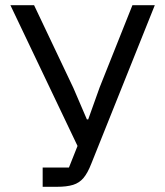

<svg xmlns="http://www.w3.org/2000/svg" viewBox="-20 -718 635 738"><path d="M144 0V-74H245L278 -157L20 -698H111L262 -380L314 -259H319L363 -382L489 -698H575L331 -89Q317 -53 301 -34Q285 -15 261 -7.5Q237 0 199 0Z"/></svg>

Font: IBM Plex Sans
Style: Regular
Weight: 400
Designer: Mike Abbink, Paul van der Laan, Pieter van Rosmalen
Foundry: Bold Monday
Version: Version 3.201